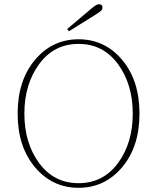

<svg xmlns="http://www.w3.org/2000/svg" viewBox="-20 -879 746 914"><path d="M166.5 -574Q96 -478 96 -338Q96 -198 166.5 -102.5Q237 -7 354 -7Q471 -7 541.5 -102.5Q612 -198 612 -338Q612 -478 541.5 -574Q471 -670 354 -670Q237 -670 166.5 -574ZM644 -338Q644 -181 561.5 -83Q479 15 354 15Q229 15 146.5 -83Q64 -181 64 -338Q64 -496 146.5 -594Q229 -692 354 -692Q479 -692 561.5 -594Q644 -496 644 -338ZM300 -741 410 -834Q439 -859 450 -859Q468 -859 468 -842Q468 -834 459.5 -826.5Q451 -819 425 -803L308 -730Z"/></svg>

Font: TypoPRO Source Serif Pro
Style: Regular
Weight: 200
Designer: Frank Grießhammer
Foundry: Adobe Systems Incorporated
Version: Version 1.017;PS (version unavailable);hotconv 1.0.79;makeot